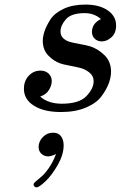

<svg xmlns="http://www.w3.org/2000/svg" viewBox="-20 -476 527 835"><path d="M84 -89.8Q84 -124 105 -146.5Q126 -168.9 155.8 -168.9Q177.7 -168.9 191.4 -156Q205.1 -143.1 205.1 -123Q205.1 -105 193.1 -85Q181.2 -64.9 154.8 -56.2Q189 -25.4 248 -24.9Q324.2 -24.9 355.7 -57.9Q387.2 -90.8 387.2 -123Q387.2 -145 370.1 -159.4Q353 -173.8 333 -179.4Q313 -185.1 283.4 -190.4Q253.9 -195.8 242.2 -200.2Q213.4 -210 189.7 -234.9Q166 -259.8 166 -298.8Q166 -316.9 173.6 -339.8Q181.2 -362.8 199 -390.9Q216.8 -418.9 256.3 -437.5Q295.9 -456.1 351.1 -456.1Q412.1 -456.1 448.5 -430.9Q484.9 -405.8 484.9 -365.2Q484.9 -332 464.8 -314Q444.8 -295.9 422.9 -295.9Q403.8 -295.9 391.8 -307.9Q379.9 -319.8 379.9 -336.9Q379.9 -374 418.9 -393.1Q390.1 -418.9 348.1 -418.9Q290 -418.9 266.6 -392.1Q243.2 -365.2 243.2 -339.8Q243.2 -322.8 252.9 -312Q264.2 -299.8 282 -294.4Q299.8 -289.1 327.4 -284.4Q355 -279.8 374 -273.9Q407.2 -262.7 435.1 -235.4Q462.9 -208 462.9 -164.1Q462.9 -141.1 453.4 -114.5Q443.8 -87.9 421.9 -57.9Q399.9 -27.8 354 -8.3Q308.1 11.2 245.1 11.2Q170.9 11.2 127.4 -16.4Q84 -43.9 84 -89.8ZM223.6 193.8Q203.6 203.6 190.9 204.1Q171.9 204.1 159.9 192.6Q147.9 181.2 147.9 163.1Q147.9 139.2 166.3 120.1Q184.6 101.1 210.9 101.1Q233.9 101.1 245.4 116.5Q256.8 131.8 256.8 156.2Q256.8 196.3 231.2 241.2Q205.6 286.1 177.7 312.5Q149.9 338.9 138.7 338.9Q133.8 338.9 129.9 335Q126 331.1 126 325.9Q126 320.8 136.5 312Q147 303.2 160.9 291.5Q174.8 279.8 192.9 253.9Q210.9 228 223.6 193.8Z"/></svg>

Font: CMU Serif
Style: BoldItalic
Weight: 700
Italic angle: -14.04°
Version: Version 0.7.0